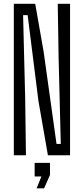

<svg xmlns="http://www.w3.org/2000/svg" viewBox="-20 -820 443 1014"><path d="M53 0V-800H166L210.5 -546.5L278.5 -60H301L289.5 -517L285 -800H350V0H233L183 -287L126 -740H102L113 -299.5L117 0ZM173.5 174.5 198.5 112H163V40H244V104L213 174.5Z"/></svg>

Font: Big Shoulders Display Thin
Style: Regular
Weight: 400
Version: Version 2.002